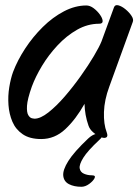

<svg xmlns="http://www.w3.org/2000/svg" viewBox="-20 -494 531 736"><path d="M360 -403Q316 -403 275.5 -380Q235 -357 200.5 -320Q166 -283 141 -241.5Q116 -200 102 -162Q85 -114 83.5 -88.5Q82 -63 88.5 -52.5Q95 -42 103 -40.5Q111 -39 112 -39Q135 -39 165.5 -63Q196 -87 228 -124Q260 -161 289.5 -202.5Q319 -244 340 -279.5Q361 -315 369 -335L417 -466Q421 -477 434 -473.5Q447 -470 461 -458.5Q475 -447 484 -433.5Q493 -420 489 -410L399 -162Q380 -111 378.5 -64.5Q377 -18 389 13Q395 29 387 33Q379 37 365 31Q351 25 337.5 13.5Q324 2 319 -13Q305 -53 304 -96Q271 -37 230.5 1Q190 39 138 39Q94 39 67 20.5Q40 2 27.5 -27.5Q15 -57 12.5 -91.5Q10 -126 15.5 -159.5Q21 -193 30 -218Q47 -263 76.5 -308Q106 -353 144 -390.5Q182 -428 225 -450.5Q268 -473 311 -473Q325 -473 339 -462.5Q353 -452 363 -438Q373 -424 373.5 -413.5Q374 -403 360 -403ZM360 43Q316 84 299.5 110.5Q283 137 285.5 151.5Q288 166 302 172Q316 178 332 178Q348 178 342.5 189Q337 200 322 211Q307 222 292 222Q264 222 244.5 212Q225 202 222.5 180Q220 158 242 123Q264 88 318 37Q334 22 349.5 19Q365 16 370.5 22.5Q376 29 360 43Z"/></svg>

Font: Story Script
Style: Regular
Weight: 400
Designer: Lana Roulhac, Ben Buysse
Version: Version 1.000; ttfautohint (v1.8.4.7-5d5b)